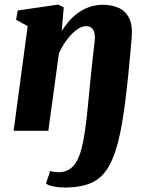

<svg xmlns="http://www.w3.org/2000/svg" viewBox="-20 -586 669 860"><path d="M269 254Q242.5 254 218.8 249Q195 244 186 236L205 179.5Q211 182.5 223.5 184Q236 185.5 241 185.5Q269 185.5 289 173.5Q309 161.5 322.5 138Q336 114.5 345 80.2Q354 46 360.5 0.5Q364.5 -26 367.8 -54.2Q371 -82.5 374 -113.8Q377 -145 380.2 -178.5Q383.5 -212 387.2 -248Q391 -284 395 -322.5Q399 -361 404 -401.5Q406.5 -423 403 -438Q399.5 -453 390.2 -461Q381 -469 365.5 -469Q353.5 -469 338.5 -461.8Q323.5 -454.5 307.5 -439.5Q291.5 -424.5 275 -401.5Q258.5 -378.5 244 -347.5L196.5 0H41L104 -469L52 -497.5L59.5 -539L241 -565.5L265.5 -553L256.5 -447.5Q270.5 -469.5 288.8 -490.8Q307 -512 330 -528.5Q353 -545 380.8 -554.8Q408.5 -564.5 441.5 -564.5Q478 -564.5 509 -551.8Q540 -539 557.2 -507.2Q574.5 -475.5 570 -419.5Q566 -375.5 562.5 -334.5Q559 -293.5 555 -255.2Q551 -217 547 -181.8Q543 -146.5 538.8 -114.2Q534.5 -82 529.8 -53Q525 -24 520 1.5Q499.5 103 468.2 157.8Q437 212.5 389 233.2Q341 254 269 254Z"/></svg>

Font: Merriweather 24pt Black
Style: Italic
Weight: 900
Italic angle: -7.8°
Designer: Eben Sorkin
Foundry: Eben Sorkin
Version: Version 2.101